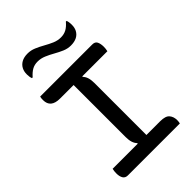

<svg xmlns="http://www.w3.org/2000/svg" viewBox="-271 -1038 1141 1141"><g transform="rotate(-45 300.0 -467.0)"><path d="M537 0H100Q79 0 69.5 -15.5Q60 -31 60 -56Q60 -66 61 -75.5Q62 -85 64 -92H274L276 -96Q252 -119 252 -170V-608H138Q60 -608 60 -673Q60 -691 63 -700H501Q524 -700 532 -683.5Q540 -667 540 -641Q540 -634 539 -625Q538 -616 536 -608H326L324 -604Q348 -582 348 -530V-92H463Q508 -92 524 -73Q540 -54 540 -25Q540 -12 537 0ZM399 -861Q425 -861 445.5 -872Q466 -883 486 -907H492Q495 -900 496.5 -890Q498 -880 498 -871Q498 -855 495.5 -845Q493 -835 489 -827Q467 -785 407 -785Q380 -785 354.5 -796Q329 -807 303.5 -821.5Q278 -836 252 -847Q226 -858 199 -858Q173 -858 153 -847Q133 -836 112 -812H106Q100 -827 100 -848Q100 -863 102.5 -873Q105 -883 109 -891Q119 -911 139.5 -922.5Q160 -934 191 -934Q218 -934 244 -923Q270 -912 295.5 -897.5Q321 -883 346.5 -872Q372 -861 399 -861Z"/></g></svg>

Font: Recursive Mn Csl St
Style: Regular
Weight: 400
Monospace: yes
Version: Version 1.079;hotconv 1.0.112;makeotfexe 2.5.65598; ttfautoh